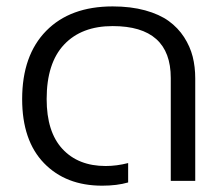

<svg xmlns="http://www.w3.org/2000/svg" viewBox="-20 -570 705 605"><path d="M301.8 15.1Q187.5 15.1 118.7 -55.9Q49.8 -127 49.8 -257.8Q49.8 -395.5 125.5 -472.7Q201.2 -549.8 335 -549.8Q392.1 -549.8 437.3 -537.4Q482.4 -524.9 511.7 -503.7Q541 -482.4 560.1 -452.9Q579.1 -423.3 587.2 -391.4Q595.2 -359.4 595.2 -323.2V0H518.1V-324.2Q518.1 -487.8 335 -487.8Q236.8 -487.8 181.9 -429.4Q127 -371.1 127 -257.8Q127 -154.3 176.8 -100.6Q226.6 -46.9 313 -46.9Q347.7 -46.9 383.8 -56.2V4.9Q348.6 15.1 301.8 15.1Z"/></svg>

Font: Prompt Light
Style: Regular
Weight: 300
Designer: Katatrad Team
Foundry: CadsonDemak
Version: Version 1.000;PS 001.000;hotconv 1.0.88;makeotf.lib2.5.64775